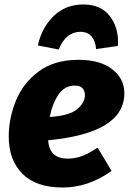

<svg xmlns="http://www.w3.org/2000/svg" viewBox="-20 -818 577 857"><path d="M195 -192Q200 -110 282 -110Q315 -110 346 -121.5Q377 -133 416 -159L478 -55Q374 19 260 19Q141 19 80 -42.5Q19 -104 19 -209Q19 -289 50.5 -367.5Q82 -446 152 -498.5Q222 -551 330 -551Q427 -551 481 -509Q535 -467 535 -402Q535 -224 195 -192ZM359 -394Q359 -412 348.5 -424Q338 -436 314 -436Q269 -436 241.5 -396.5Q214 -357 202 -296Q288 -301 323.5 -330Q359 -359 359 -394ZM149 -615Q166 -694 219 -746Q272 -798 352 -798Q432 -798 471 -745Q507 -698 507 -630Q507 -622 506 -613L409 -599Q406 -635 388.5 -655.5Q371 -676 339 -676Q274 -676 242 -597Z"/></svg>

Font: Trujillo ExtraBold
Style: Italic
Weight: 800
Italic angle: -8°
Designer: Fira Sans original fonts by bBox Type GmbH, Carrois Corporate GbR, & Edenspiekermann AG / Changes by Cristiano Sobral
Foundry: Fira Sans original fonts by bBox Type GmbH, Carrois Corporate GbR, & Edenspiekermann AG / Changes by Cristiano Sobral
Version: Version 4.301;July 28, 2020;FontCreator 13.0.0.2655 64-bit